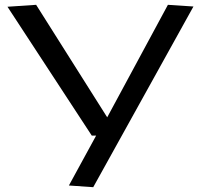

<svg xmlns="http://www.w3.org/2000/svg" viewBox="-20 -563 834 797"><path d="M266 207 379 0H361L11 -535L130 -543L425 -76L677 -543L783 -536L367 214Z"/></svg>

Font: Georama ExtraExtended
Style: Regular
Weight: 400
Width: 8
Designer: Jean-Baptiste Levee
Foundry: Production Type
Version: Version 1.000